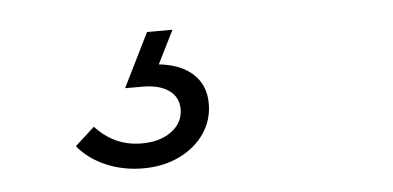

<svg xmlns="http://www.w3.org/2000/svg" viewBox="-30 -47 661 323"><g transform="rotate(-5 300.0 114.0)"><path d="M201 228Q167 228 138 215.5Q109 203 91 181L124 151Q156 186 202 186Q233 186 252.5 171.5Q272 157 272 134Q272 114 256 102.5Q240 91 211 91H182L227 0H270L242 56Q279 60 299.5 79Q320 98 320 129Q320 157 304.5 179.5Q289 202 262 215Q235 228 201 228Z"/></g></svg>

Font: Red Hat Display VF
Style: Italic
Weight: 300
Italic angle: -12°
Designer: Pentagram, MCKL
Foundry: Pentagram, MCKL
Version: Version 1.023